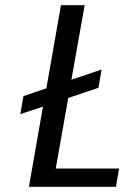

<svg xmlns="http://www.w3.org/2000/svg" viewBox="-20 -717 477 737"><path d="M437 -70 425 0H91L145 -308L58 -279L70 -348L158 -378L214 -697H305L254 -411L370 -450L358 -380L242 -341L194 -70Z"/></svg>

Font: Fz Poppins
Style: Italic
Weight: 400
Italic angle: -10°
Designer: Ninad Kale (Devanagari), Jonny Pinhorn (Latin)
Foundry: Indian Type Foundry
Version: Vit hóa bi Vntype.Com & FontZin.Com